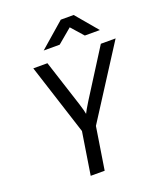

<svg xmlns="http://www.w3.org/2000/svg" viewBox="-169 -1056 975 1162"><g transform="rotate(-20 318.5 -475.0)"><path d="M211 0 254 -273 107 -730H198L295 -430Q303 -405 307.5 -387.5Q312 -370 313 -362Q317 -370 326.5 -387.5Q336 -405 352 -430L542 -730H637L344 -273L301 0ZM203 -810 364 -950H447L565 -810H468L399 -888L306 -810Z"/></g></svg>

Font: NKDuy Mono
Style: Italic
Weight: 400
Italic angle: -9°
Monospace: yes
Designer: NKDuy
Foundry: NKDuy
Version: Version 2.251; ttfautohint (v1.8.4.7-5d5b)